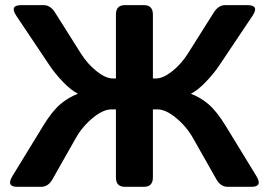

<svg xmlns="http://www.w3.org/2000/svg" viewBox="-20 -720 1036 740"><path d="M46.9 0Q2.4 0 28.3 -42L146 -234.4Q180.7 -291 211.7 -317.6Q242.7 -344.2 279.8 -358.4V-358.9Q252 -373.5 221.7 -405.5Q191.4 -437.5 172.4 -465.8L43.5 -658.2Q15.1 -700.2 62 -700.2H148.4Q174.3 -700.2 192.4 -671.4L292.5 -512.7Q317.9 -472.7 352.8 -445.1Q387.7 -417.5 415.5 -417.5H426.8V-663.6Q426.8 -700.2 460.9 -700.2H535.2Q569.3 -700.2 569.3 -663.6V-417.5H580.6Q608.4 -417.5 643.3 -445.1Q678.2 -472.7 703.6 -512.7L803.7 -671.4Q821.8 -700.2 847.7 -700.2H934.1Q981 -700.2 952.6 -658.2L823.7 -465.8Q804.7 -437.5 774.4 -405.5Q744.1 -373.5 716.3 -358.9V-358.4Q753.4 -344.2 784.4 -317.6Q815.4 -291 850.1 -234.4L967.8 -42Q993.7 0 949.2 0H857.9Q830.1 0 814 -28.8L724.1 -187.5Q698.7 -232.4 658.7 -265.4Q618.7 -298.3 587.9 -298.3H569.3V-36.6Q569.3 0 535.2 0H460.9Q426.8 0 426.8 -36.6V-298.3H408.2Q377.4 -298.3 337.4 -265.4Q297.4 -232.4 272 -187.5L182.1 -28.8Q166 0 138.2 0Z"/></svg>

Font: Istok
Style: Bold
Weight: 700
Designer: Andrey V. Panov
Foundry: Andrey V. Panov
Version: Version 1.0.1